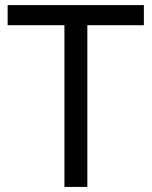

<svg xmlns="http://www.w3.org/2000/svg" viewBox="-20 -734 596 754"><path d="M323 0H233V-635H10V-714H545V-635H323Z"/></svg>

Font: Noto Sans Old Persian
Style: Regular
Weight: 400
Designer: Monotype Design Team
Foundry: Monotype Imaging Inc.
Version: Version 2.001; ttfautohint (v1.8.4.7-5d5b)